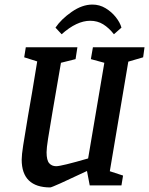

<svg xmlns="http://www.w3.org/2000/svg" viewBox="-20 -812 653 841"><path d="M542 -542 461 -62 519 -43 512 0H373L361 -63Q209 9 200 9Q138 9 106.5 -21.5Q75 -52 75 -113Q75 -133 81.5 -175Q88 -217 103 -306Q118 -389 143 -543L86 -561L93 -605H319L311 -553L247 -537L210 -322Q197 -246 190.5 -204.5Q184 -163 184 -145Q184 -110 195.5 -97Q207 -84 226 -84Q249 -84 366 -118L437 -537L378 -553L387 -605H613L607 -561ZM223 -691Q248 -728 294 -760Q340 -792 385 -792Q416 -792 442.5 -776Q469 -760 487.5 -736.5Q506 -713 512 -691L479 -662Q457 -690 432 -705.5Q407 -721 375 -721Q316 -721 250 -662Z"/></svg>

Font: Grenze Medium
Style: Italic
Weight: 500
Italic angle: -10°
Designer: Renata Polastri
Foundry: Omnibus-Type
Version: Version 1.002; ttfautohint (v1.8)